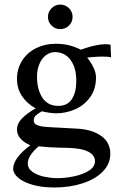

<svg xmlns="http://www.w3.org/2000/svg" viewBox="-20 -642 528 833"><path d="M426.8 -396.5Q407.2 -396.5 385.7 -394.8Q364.3 -393.1 357.9 -392.1Q357.9 -393.1 368.7 -378.2Q379.4 -363.3 387.9 -344Q396.5 -324.7 396.5 -305.7Q396.5 -256.3 371.6 -221.2Q346.7 -186 306.9 -168.2Q267.1 -150.4 223.6 -150.4Q199.2 -150.4 161.1 -159.2Q159.7 -158.2 149.9 -151.9Q137.7 -144 132.1 -137.5Q126.5 -130.9 126.5 -118.7Q126.5 -106.4 139.2 -100.3Q151.9 -94.2 173.3 -92Q194.8 -89.8 241.7 -87.9Q276.9 -86.4 320.3 -83.5Q382.3 -79.1 420.4 -51.3Q458.5 -23.4 458.5 25.4Q458.5 69.3 425.8 102.5Q393.1 135.7 337.6 153.6Q282.2 171.4 215.8 171.4Q160.6 171.4 120.1 159.4Q79.6 147.5 58.3 128.7Q37.1 109.9 37.1 89.8Q37.1 68.4 55.2 42.5Q73.2 16.6 111.8 -11.7Q84.5 -22.9 69.1 -40.5Q53.7 -58.1 53.7 -79.6Q53.7 -105.5 74.7 -127.4Q95.7 -149.4 134.3 -171.9Q95.7 -193.8 74.7 -226.1Q53.7 -258.3 53.7 -299.3Q53.7 -343.3 75.4 -378.2Q97.2 -413.1 136 -432.6Q174.8 -452.1 223.1 -452.1Q281.2 -452.1 330.6 -426.3Q335.4 -428.2 352.5 -433.8Q369.6 -439.5 393.3 -444.8Q417 -450.2 436.5 -450.2Q443.4 -450.2 450.4 -449.5Q457.5 -448.7 459.5 -448.2L461.9 -393.1Q451.2 -396.5 426.8 -396.5ZM232.9 -182.6Q272.5 -182.6 291.7 -211.9Q311 -241.2 311 -291.5Q311 -331.1 299.1 -359.1Q287.1 -387.2 266.1 -401.6Q245.1 -416 219.2 -416Q197.3 -416 179.4 -402.6Q161.6 -389.2 151.1 -365Q140.6 -340.8 140.6 -309.6Q140.6 -253.9 163.8 -218.3Q187 -182.6 232.9 -182.6ZM147.9 -7.3Q100.6 33.2 100.6 66.9Q100.6 90.3 122.3 104.7Q144 119.1 173.6 125Q203.1 130.9 228.5 130.9Q264.2 130.9 302.2 122.8Q340.3 114.7 366.2 98.1Q392.1 81.5 392.1 57.6Q392.1 31.2 363 16.1Q334 1 273.4 -0.5L231.9 -1.5Q194.8 -2 147.9 -7.3ZM241.2 -515.6Q219.2 -515.6 203.6 -531.2Q188 -546.9 188 -568.8Q188 -590.8 203.9 -606.4Q219.7 -622.1 241.2 -622.1Q263.7 -622.1 279.3 -606.4Q294.9 -590.8 294.9 -568.8Q294.9 -546.4 279.3 -531Q263.7 -515.6 241.2 -515.6Z"/></svg>

Font: Radley
Style: Regular
Weight: 400
Designer: Vernon Adams
Foundry: Vernon Adams
Version: Version 1.003; ttfautohint (v1.6)